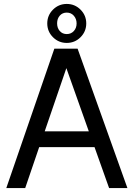

<svg xmlns="http://www.w3.org/2000/svg" viewBox="-20 -955 679 975"><path d="M12 0H108L179 -208H460L534 0H627L374 -708H256ZM317 -609 431 -288H207ZM220 -836C220 -808.7 229.7 -785.3 249 -766C268.3 -746.7 291.7 -737 319 -737C346.3 -737 369.7 -746.7 389 -766C408.3 -785.3 418 -808.7 418 -836C418 -863.3 408.3 -886.7 389 -906C369.7 -925.3 346.3 -935 319 -935C291.7 -935 268.3 -925.3 249 -906C229.7 -886.7 220 -863.3 220 -836ZM369 -836C369 -820.7 364.3 -807.8 355 -797.5C345.7 -787.2 333.7 -782 319 -782C304.3 -782 292.5 -787.2 283.5 -797.5C274.5 -807.8 270 -820.8 270 -836.5C270 -852.2 274.5 -865.2 283.5 -875.5C292.5 -885.8 304.3 -891 319 -891C333.7 -891 345.7 -885.7 355 -875C364.3 -864.3 369 -851.3 369 -836Z"/></svg>

Font: Telex Regular
Style: Regular
Weight: 400
Designer: Andres Torresi
Foundry: Andres Torresi
Version: Version 1.001